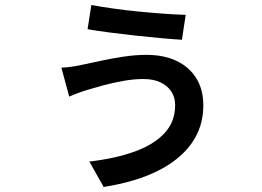

<svg xmlns="http://www.w3.org/2000/svg" viewBox="-20 -671 1040 763"><path d="M676 -253Q676 -285 660.5 -308Q645 -331 617 -344Q589 -357 550 -357Q512 -357 470 -349.5Q428 -342 391 -332Q354 -322 328 -314Q311 -309 289.5 -301Q268 -293 255 -287L224 -402Q244 -403 265.5 -406Q287 -409 304 -413Q333 -419 376.5 -428.5Q420 -438 468.5 -445.5Q517 -453 562 -453Q630 -453 680.5 -429.5Q731 -406 759.5 -361Q788 -316 788 -252Q788 -167 741.5 -101.5Q695 -36 607 8Q519 52 392 72L335 -29Q438 -41 514.5 -68.5Q591 -96 633.5 -141.5Q676 -187 676 -253ZM343 -651Q382 -644 431 -637Q480 -630 532 -625Q584 -620 632.5 -616.5Q681 -613 718 -612L703 -513Q668 -515 618.5 -519.5Q569 -524 514.5 -530Q460 -536 410.5 -542.5Q361 -549 328 -555Z"/></svg>

Font: Noto Sans JP Thin SemiBold
Style: Regular
Weight: 600
Version: Version 2.004-H2;hotconv 1.0.118;makeotfexe 2.5.65603